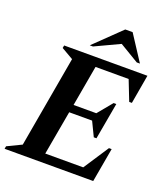

<svg xmlns="http://www.w3.org/2000/svg" viewBox="-168 -971 945 1079"><g transform="rotate(20 304.5 -431.0)"><path d="M-14 0 -11 -16 74 -57 170 -603 99 -644 102 -660H600L570 -487H554L507 -607H309L266 -364H402L474 -451H490L451 -232H435L394 -317H257L210 -53H437L536 -204H552L516 0ZM237 -710 394 -862H438L537 -710H518L403 -779L256 -710Z"/></g></svg>

Font: Spectral
Style: Bold Italic
Weight: 700
Italic angle: -10°
Designer: Jean-Baptiste Levee
Foundry: Production Type
Version: Version 2.001